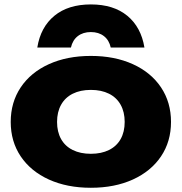

<svg xmlns="http://www.w3.org/2000/svg" viewBox="-20 -845 834 881"><path d="M29.2 -285.6Q29.2 -375.5 75.1 -444.2Q121.1 -512.8 204.4 -550.6Q287.8 -588.4 396.9 -588.4Q506.1 -588.4 589.5 -550.6Q672.8 -512.8 718.8 -444.2Q764.7 -375.5 764.7 -285.6Q764.7 -195.6 718.8 -127.4Q672.8 -59.1 589.5 -21.2Q506.1 16.6 396.9 16.6Q287.8 16.6 204.4 -21.2Q121.1 -59.1 75.1 -127.4Q29.2 -195.6 29.2 -285.6ZM552.1 -285.6Q552.1 -331 533.6 -364.2Q515.1 -397.5 480.1 -415Q445.1 -432.5 396.9 -432.5Q348.8 -432.5 313.8 -415Q278.8 -397.5 260.3 -364.2Q241.8 -331 241.8 -285.6Q241.8 -239.9 260.3 -206.9Q278.8 -174 313.8 -156.7Q348.8 -139.3 396.9 -139.3Q445.1 -139.3 480.1 -156.7Q515.1 -174 533.6 -206.9Q552.1 -239.9 552.1 -285.6ZM396.9 -697.9Q361.1 -697.9 337.1 -679.4Q313.2 -660.9 305.5 -627H151.2Q166.1 -720.4 229.6 -772.6Q293 -824.7 396.9 -824.7Q500.9 -824.7 564.2 -772.6Q627.4 -720.4 642.7 -627H488.1Q480.7 -660.9 456.7 -679.4Q432.8 -697.9 396.9 -697.9Z"/></svg>

Font: Unbounded Variable
Style: Regular
Weight: 400
Designer: Luke Prowse, Jean-Baptiste Morizot, Fátima Lázaro, Florian Runge
Foundry: NaN
Version: Version 1.600;FEAKit 1.0